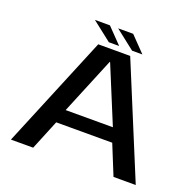

<svg xmlns="http://www.w3.org/2000/svg" viewBox="-137 -943 1105 1087"><g transform="rotate(20 415.0 -400.0)"><path d="M39 0 319 -676H511.5L791 0H657L584 -179.5H246.5L173 0ZM273 -263H557.5L416.5 -604.5H414ZM511.5 -707.5 394 -799.5H484.5L573.5 -707.5ZM371.5 -707.5 254 -799.5H344.5L433.5 -707.5Z"/></g></svg>

Font: Anybody ExtraExpanded Medium
Style: Regular
Weight: 500
Width: 8
Designer: Tyler Finck
Foundry: Etcetera Type Company
Version: Version 1.010; ttfautohint (v1.8.3) -l 8 -r 50 -G 200 -x 14 